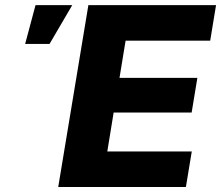

<svg xmlns="http://www.w3.org/2000/svg" viewBox="-20 -748 884 768"><path d="M212.9 0 333.5 -727.5H844.2L820.8 -585.4H482.4L458 -436.5H769.5L746.6 -297.9H434.6L409.2 -142.1H747.1L723.6 0ZM80.6 -572.3 122.1 -727.5H269L178.2 -572.3Z"/></svg>

Font: Inter 17pt ExtraBold
Style: Italic
Weight: 800
Italic angle: -9.3988°
Version: Version 4.001;git-66647c0bb